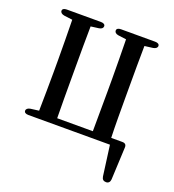

<svg xmlns="http://www.w3.org/2000/svg" viewBox="-122 -602 764 845"><g transform="rotate(20 260.0 -179.5)"><path d="M47 -13H429L448 129C450 142 457 148 469 148C481 148 487 140 488 128L495 -23C496 -37 489 -43 476 -43H424C422 -96 422 -177 422 -231V-289C422 -341 422 -420 423 -473L462 -478C474 -480 481 -486 481 -494C481 -502 474 -507 461 -507H301C288 -507 281 -502 281 -494C281 -486 287 -480 299 -478L337 -473C338 -420 339 -341 339 -289V-231L338 -43H171C170 -96 170 -177 170 -231V-289C170 -341 170 -420 171 -473L209 -478C221 -480 227 -486 227 -494C227 -502 220 -507 207 -507H47C34 -507 27 -502 27 -494C27 -486 34 -480 46 -478L85 -473C86 -420 87 -341 87 -289V-231C87 -179 86 -100 85 -47L46 -42C34 -40 27 -34 27 -26C27 -18 34 -13 47 -13Z"/></g></svg>

Font: 寒蝉锦书宋 CompactLight
Style: Bold
Weight: 400
Width: 4
Designer: 寒蝉锦书宋{Warren} 思源宋体{Ryoko NISHIZUKA 西塚涼子 (kana & ideographs); Frank Grießhammer (Latin, Greek & Cyrillic); Wenlong ZHANG 
Foundry: Adobe & ChillType
Version: Version 2.000;Glyphs 3.1.1 (3135)